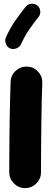

<svg xmlns="http://www.w3.org/2000/svg" viewBox="-20 -909 272 1013"><path d="M123.5 -557.6Q158.2 -556.2 181.4 -530.5Q204.6 -504.9 203.1 -470.2Q201.7 -437 200.4 -388.9Q199.2 -340.8 198.5 -286.1Q197.8 -231.4 197.3 -177.2Q196.8 -123 196.5 -76.7Q196.3 -30.3 196.3 0Q196.3 34.2 171.6 58.8Q147 83.5 112.3 83.5Q78.1 83.5 53.5 58.8Q28.8 34.2 28.8 0Q28.8 -31.2 29.1 -77.6Q29.3 -124 29.8 -178.5Q30.3 -232.9 31.2 -288.3Q32.2 -343.8 33.4 -393.1Q34.7 -442.4 36.1 -478Q37.6 -512.7 63.5 -535.9Q89.4 -559.1 123.5 -557.6ZM176.3 -880.4Q190.4 -869.6 192.4 -851.3Q194.3 -833 183.1 -819.3Q155.8 -785.2 133.3 -752.2Q110.8 -719.2 90.8 -675.8Q84 -660.2 66.2 -653.6Q48.3 -647 32.7 -653.8Q17.6 -660.6 11 -678.2Q4.4 -695.8 11.2 -711.9Q34.2 -762.7 61 -800.8Q87.9 -838.9 115.2 -873Q126.5 -887.2 144.5 -889.2Q162.6 -891.1 176.3 -880.4Z"/></svg>

Font: Mikhak-DS2-FD Black
Style: Regular
Weight: 900
Designer: Amin Abedi
Version: Version 3.2